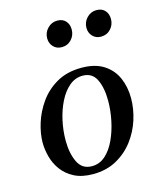

<svg xmlns="http://www.w3.org/2000/svg" viewBox="-110 -801 748 893"><g transform="rotate(-15 263.5 -354.5)"><path d="M489 -284Q489 -233 472.5 -181Q456 -129 423 -85.5Q390 -42 341 -15Q292 12 228 12Q174 12 137.5 -7Q101 -26 79 -56Q57 -86 47.5 -121.5Q38 -157 38 -190Q38 -233 53.5 -283Q69 -333 101 -378Q133 -423 183 -451.5Q233 -480 302 -480Q367 -480 408.5 -453.5Q450 -427 469.5 -382.5Q489 -338 489 -284ZM383 -300Q383 -362 363.5 -402.5Q344 -443 298 -443Q262 -443 233.5 -419Q205 -395 185 -355Q165 -315 154.5 -267.5Q144 -220 144 -172Q144 -110 164.5 -67.5Q185 -25 232 -25Q269 -25 297 -50Q325 -75 344 -116Q363 -157 373 -205.5Q383 -254 383 -300ZM240 -596Q215 -596 199.5 -612.5Q184 -629 184 -653Q184 -681 203.5 -701Q223 -721 250 -721Q276 -721 290.5 -705Q305 -689 305 -664Q305 -636 286.5 -616Q268 -596 240 -596ZM429 -596Q404 -596 388.5 -612.5Q373 -629 373 -653Q373 -681 392.5 -701Q412 -721 439 -721Q465 -721 479.5 -705Q494 -689 494 -664Q494 -636 475.5 -616Q457 -596 429 -596Z"/></g></svg>

Font: Tiro Devanagari Hindi
Style: Italic
Weight: 400
Italic angle: -11°
Designer: Devanagari: John Hudson & Fiona Ross, assisted by Paul Hanslow. Latin: John Hudson with Paul Hanslow, assisted by Kaja S
Foundry: Tiro Typeworks Ltd.
Version: Version 1.52